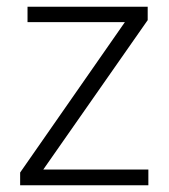

<svg xmlns="http://www.w3.org/2000/svg" viewBox="-20 -552 503 572"><path d="M422 0H40V-38L352 -486H62V-532H420V-492L109 -47H422Z"/></svg>

Font: Noto Sans Lao UI Light
Style: Regular
Weight: 300
Designer: Monotype Design Team
Foundry: Monotype Imaging Inc.
Version: Version 2.000; ttfautohint (v1.8.4.7-5d5b)